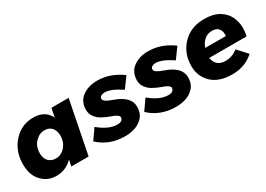

<svg xmlns="http://www.w3.org/2000/svg" viewBox="-8 -1124 2366 1709"><g transform="rotate(-30 1174.5 -270.0)"><path d="M233 7Q144 7 83.5 -56Q23 -119 23 -231Q23 -365 105 -456Q187 -547 308 -547Q430 -547 476 -451L494 -541H671L564 0H386L399 -64Q328 7 233 7ZM302 -130Q362 -130 401 -176.5Q440 -223 440 -287Q440 -335 414.5 -367Q389 -399 339 -399Q286 -399 244 -355.5Q202 -312 202 -242Q202 -186 231.5 -158Q261 -130 302 -130Z M940 7Q775 7 667 -96L741 -202Q842 -118 929 -118Q985 -118 988 -158Q988 -187 910.5 -211.5Q869 -226 827 -250Q796.5 -267.5 773.8 -298.8Q751 -330 751 -371Q751 -456 813 -501.5Q875 -547 965 -547Q1100 -547 1218 -459L1140 -353Q1037 -423 971 -423Q950.5 -423 934.8 -413.8Q919 -404.5 919 -386Q919 -357 1001 -329Q1160 -275 1160 -169Q1160 -109 1130 -70.5Q1096 -29 1046 -11Q996 7 940 7Z M1464 7Q1299 7 1191 -96L1265 -202Q1366 -118 1453 -118Q1509 -118 1512 -158Q1512 -187 1434.5 -211.5Q1393 -226 1351 -250Q1320.5 -267.5 1297.8 -298.8Q1275 -330 1275 -371Q1275 -456 1337 -501.5Q1399 -547 1489 -547Q1624 -547 1742 -459L1664 -353Q1561 -423 1495 -423Q1474.5 -423 1458.8 -413.8Q1443 -404.5 1443 -386Q1443 -357 1525 -329Q1684 -275 1684 -169Q1684 -109 1654 -70.5Q1620 -29 1570 -11Q1520 7 1464 7Z M2042 7Q1904 7 1831 -62.5Q1758 -132 1758 -239Q1758 -370 1842.5 -458Q1927 -546 2064 -546Q2153.5 -546 2211.5 -514Q2271.5 -479 2298.8 -424Q2326 -369 2326 -305Q2326 -266 2317 -223H1933Q1946 -127 2049 -127Q2115 -127 2173 -172L2262 -75Q2171 7 2042 7ZM2158 -318 2159 -336Q2159 -371 2139 -395.5Q2119 -420 2074 -420Q2025 -420 1993 -391.2Q1961 -362.5 1946 -318Z"/></g></svg>

Font: Argentum Novus
Style: Bold Italic
Weight: 700
Designer: Julieta Ulanovsky (font) & Cristiano Sobral (main changes)
Foundry: Julieta Ulanovsky (font) & Cristiano Sobral (main changes)
Version: Version 3.00;November 27, 2020;FontCreator 13.0.0.2655 64-bi